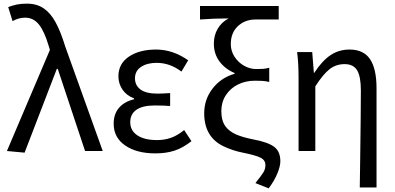

<svg xmlns="http://www.w3.org/2000/svg" viewBox="-20 -829 2171 1054"><path d="M18 0 254 -555 247 -578Q224 -656 194 -694Q164 -732 118 -732Q82 -732 49 -713L25 -790Q48 -799 71.5 -804Q95 -809 128 -809Q182 -809 220 -783Q257 -758 285 -707Q313 -656 338 -574L544 0H447L297 -451H292L115 9Z M604 -150Q604 -204 634 -238Q664 -272 716 -284V-289Q675 -304 652.5 -337Q630 -370 630 -410Q630 -479 687.5 -518Q745 -557 837 -557Q929 -557 1013 -498L976 -436Q913 -484 840 -484Q788 -484 754.5 -462Q721 -440 721 -399Q721 -360 751.5 -337.5Q782 -315 845 -315Q867 -315 878 -316L914 -318V-247Q882 -250 829 -250Q763 -250 729 -226.5Q695 -203 695 -158Q695 -112 734 -86Q773 -60 842 -60Q883 -60 918.5 -72.5Q954 -85 991 -115L1031 -54Q984 -17 938 -2Q892 13 833 13Q730 13 667 -30.5Q604 -74 604 -150Z M1437 77Q1437 50 1410 36.5Q1383 23 1313 9Q1257 -2 1207 -26Q1101 -77 1101 -207Q1101 -284 1147.5 -343.5Q1194 -403 1268 -424V-428Q1216 -450 1185 -491.5Q1154 -533 1154 -590Q1154 -635 1175 -671Q1196 -707 1235 -728Q1215 -727 1183 -727Q1152 -727 1113 -724L1078 -722V-796H1510V-722H1383Q1325 -722 1286 -685.5Q1247 -649 1247 -587Q1247 -549 1267.5 -517.5Q1288 -486 1320 -468Q1352 -450 1386 -450Q1411 -450 1424.5 -451Q1438 -452 1458 -457V-379Q1439 -384 1419.5 -385Q1400 -386 1380 -386Q1328 -386 1286 -365Q1244 -344 1219.5 -306Q1195 -268 1195 -219Q1195 -166 1218 -135Q1239 -107 1276 -91Q1313 -75 1369 -64Q1450 -49 1484.5 -23.5Q1519 2 1519 56Q1519 83 1503 122.5Q1487 162 1455 205L1382 176Q1415 135 1426 117Q1437 99 1437 77Z M1957 66Q1961 -222 1961 -332Q1961 -409 1940.5 -443Q1920 -477 1872 -477Q1825 -477 1789.5 -449.5Q1754 -422 1711 -355V0H1619V-394Q1619 -487 1611 -543H1694L1703 -429H1705Q1748 -495 1794 -526Q1840 -557 1899 -557Q1976 -557 2011.5 -504Q2047 -451 2047 -344V200H1955Z"/></svg>

Font: Merged Yaku Han JP
Style: Regular
Weight: 400
Designer: Ryoko NISHIZUKA 西塚涼子 (kana, bopomofo & ideographs); Paul D. Hunt (Latin, Greek & Cyrillic); Sandoll Communications 산돌커뮤니
Foundry: Adobe
Version: Version 2.004